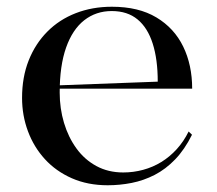

<svg xmlns="http://www.w3.org/2000/svg" viewBox="-20 -535 643 570"><path d="M312.2 -515Q391.6 -515 444.4 -483.2Q497.3 -451.5 523.9 -396.7Q550.5 -341.9 550.5 -271.7H155.5V-281.7L448.3 -292.6Q448.3 -358.9 433.3 -405.7Q418.4 -452.5 388.4 -477.3Q358.4 -502.2 311.7 -502.2Q265.2 -502.2 230.2 -475Q195.3 -447.7 176.3 -394Q157.2 -340.2 157.2 -260.2Q157.2 -213 170 -170.3Q182.8 -127.6 206.9 -94.4Q230.9 -61.2 266.1 -42.1Q301.2 -23 345.9 -23Q376.3 -23 405.2 -30.9Q434 -38.7 459 -54.1Q484.1 -69.5 504.7 -92.2Q525.4 -114.9 540 -144.6L550 -135Q528.1 -90.9 500 -61.8Q472 -32.7 439.2 -15.8Q406.4 1 371.1 8Q335.7 15 299.8 15Q240.4 15 193.3 -5.8Q146.1 -26.6 113.3 -62.5Q80.5 -98.3 63 -145.3Q45.5 -192.2 45.5 -244.5Q45.5 -306.1 65.2 -355.7Q84.9 -405.3 120.5 -441.1Q156 -476.9 204.9 -495.9Q253.8 -515 312.2 -515Z"/></svg>

Font: Kalnia Thin
Style: Regular
Weight: 100
Version: Version 1.105